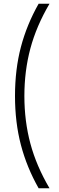

<svg xmlns="http://www.w3.org/2000/svg" viewBox="-20 -892 314 1024"><path d="M186 112Q123 1 91.5 -119Q60 -239 60 -380Q60 -522 91.5 -641.5Q123 -761 186 -872H244Q174 -753 142 -633.5Q110 -514 110 -380Q110 -246 142 -126.5Q174 -7 244 112Z"/></svg>

Font: Open Sauce Two Light
Style: Regular
Weight: 300
Designer: Alfredo Marco Pradil
Foundry: Creative Sauce Fz LLC
Version: Version 1.477